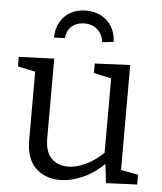

<svg xmlns="http://www.w3.org/2000/svg" viewBox="-54 -805 728 861"><g transform="rotate(5 310.0 -374.5)"><path d="M247 9Q181 9 138 -32Q95 -73 95 -158V-477L105 -463L16 -482V-525L175 -531V-172Q175 -112 203 -83Q231 -54 278 -54Q315 -54 358 -74Q401 -94 443 -136L437 -118V-479L447 -463L358 -482V-525L517 -532V-49L505 -62L595 -45V-1L455 5L443 -94L454 -90Q405 -39 350.5 -15Q296 9 247 9ZM299 -758Q338 -758 368 -742Q398 -726 415.5 -696.5Q433 -667 434 -629L383 -623Q379 -658 355.5 -679Q332 -700 297 -700Q262 -700 240 -680.5Q218 -661 215 -627L166 -625Q166 -664 182.5 -694Q199 -724 229 -741Q259 -758 299 -758Z"/></g></svg>

Font: Pack4
Style: Regular
Weight: 400
Version: Version 2.002